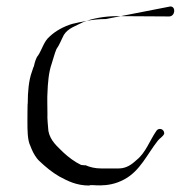

<svg xmlns="http://www.w3.org/2000/svg" viewBox="-20 -616 602 595"><path d="M508 -596C508 -596 309 -557 308 -557C269 -557 234 -549 204 -542C177 -534 152 -520 134 -503C116 -488 111 -464 98 -444C92 -438 87 -421 85 -410C84 -411 79 -393 79 -394C69 -367 66 -331 66 -296C65 -297 65 -239 65 -239C65 -213 65 -182 74 -164L78 -154C83 -142 92 -126 102 -117C120 -100 141 -82 164 -69C190 -55 217 -41 257 -41C260 -47 310 -30 365 -60C414 -86 436 -138 469 -180C475 -188 485 -192 489 -202C489 -217 472 -221 465 -211C444 -181 432 -143 403 -120C389 -107 372 -94 348 -94H293C275 -94 258 -98 245 -104C244 -103 232 -105 231 -105C212 -114 192 -129 177 -143C158 -162 136 -179 130 -210C129 -226 126 -246 127 -265C127 -265 126 -325 127 -326C128 -358 131 -393 140 -418C145 -433 149 -450 155 -464C165 -478 170 -493 178 -508C191 -529 216 -536 237 -547C265 -559 305 -566 344 -566L504 -565C523 -565 526 -596 508 -596Z"/></svg>

Font: Photofail
Style: Regular
Weight: 400
Foundry: Cannot Into Space Fonts
Version: Version 0.97